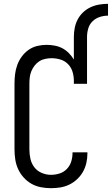

<svg xmlns="http://www.w3.org/2000/svg" viewBox="-20 -978 586 1006"><path d="M247 8Q221 8 194.5 3Q168 -2 145 -15Q122 -28 104 -48Q86 -68 75 -92Q64 -116 60 -142.5Q56 -169 56 -195V-540Q56 -565 59 -589.5Q62 -614 70.5 -637.5Q79 -661 94 -681.5Q109 -702 129.5 -716.5Q150 -731 174.5 -737Q199 -743 224 -743Q245 -743 266.5 -739Q288 -735 307 -725Q326 -715 341 -699.5Q356 -684 367 -666V-785Q367 -808 371.5 -831.5Q376 -855 387 -876Q398 -897 415.5 -913.5Q433 -930 454.5 -940Q476 -950 499.5 -954Q523 -958 546 -958V-896Q524 -896 502.5 -889Q481 -882 465 -866.5Q449 -851 442.5 -829Q436 -807 436 -785V-539H367V-555Q367 -579 360 -602Q353 -625 336.5 -642Q320 -659 297 -666Q274 -673 250 -673Q234 -673 217 -669.5Q200 -666 186 -657Q172 -648 161.5 -634.5Q151 -621 144.5 -605.5Q138 -590 136 -573.5Q134 -557 134 -540V-195Q134 -170 139.5 -145.5Q145 -121 160 -101.5Q175 -82 198.5 -72Q222 -62 247 -62Q270 -62 292 -69Q314 -76 330 -92.5Q346 -109 353 -131Q360 -153 360 -176V-180H438V-174Q438 -149 432.5 -124.5Q427 -100 415 -78.5Q403 -57 384.5 -39.5Q366 -22 343.5 -11Q321 0 296.5 4Q272 8 247 8Z"/></svg>

Font: Iosevka Fixed
Style: Regular
Weight: 400
Monospace: yes
Designer: Belleve Invis
Foundry: Belleve Invis
Version: Version 33.2.4